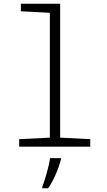

<svg xmlns="http://www.w3.org/2000/svg" viewBox="-20 -780 570 1021"><path d="M82 0H460V-40L300 -48V-760H91V-720L245 -712V-48L82 -40ZM205 212V221H236C267 177 292 114 304 69V61H246C241 103 219 178 205 212Z"/></svg>

Font: Noto Sans Mono Condensed Light
Style: Regular
Weight: 300
Width: 3
Designer: Monotype Design Team
Foundry: Monotype Imaging Inc.
Version: Version 2.014